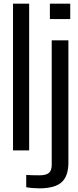

<svg xmlns="http://www.w3.org/2000/svg" viewBox="-20 -820 426 1047"><path d="M51 0V-800H139V0ZM252 -716V-800H363V-716ZM123 201V134Q136 135 155.5 135.5Q175 136 194 136Q231 136 246.5 123Q262 110 262 79V-600H353V70Q352 143 314.5 175Q277 207 195 207Q180 207 159.5 205.5Q139 204 123 201Z"/></svg>

Font: Big Shoulders Text Medium
Style: Regular
Weight: 500
Designer: Patric King
Foundry: XO Type Co
Version: Version 1.000; ttfautohint (v1.8.2)